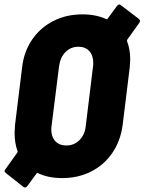

<svg xmlns="http://www.w3.org/2000/svg" viewBox="-29 -771 634 842"><path d="M585 -679Q585 -676 582 -671L529 -597Q528 -595 528 -591Q542 -554 542 -511Q542 -500 540 -476L509 -224Q500 -154 464 -101Q428 -48 371 -19Q314 10 244 10Q182 10 137 -12Q133 -13 131 -10L91 45Q83 55 74 49L-3 -12Q-9 -17 -9 -21Q-9 -23 -5 -29L47 -102Q50 -105 48 -108Q35 -143 35 -189Q35 -200 37 -224L68 -476Q76 -545 112 -597.5Q148 -650 205 -679Q262 -708 332 -708Q393 -708 437 -687Q441 -686 443 -689L484 -745Q493 -755 500 -749L580 -688Q585 -683 585 -679ZM379 -480Q380 -485 380 -495Q380 -528 362.5 -547Q345 -566 315 -566Q281 -566 258 -542.5Q235 -519 230 -480L197 -218Q196 -213 196 -203Q196 -171 213.5 -152Q231 -133 262 -133Q296 -133 319.5 -156.5Q343 -180 347 -218Z"/></svg>

Font: Barlow Semi Condensed ExtraBold
Style: Italic
Weight: 800
Width: 4
Italic angle: -7°
Designer: Jeremy Tribby
Foundry: Tribby Type
Version: Version 1.408